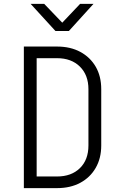

<svg xmlns="http://www.w3.org/2000/svg" viewBox="-20 -970 640 990"><path d="M103 0V-730H274Q343 -730 394 -702.5Q445 -675 473.5 -626Q502 -577 502 -510V-220Q502 -154 473.5 -104.5Q445 -55 394 -27.5Q343 0 274 0ZM169 -60H274Q348 -60 392 -103Q436 -146 436 -220V-510Q436 -583 392 -626.5Q348 -670 274 -670H169ZM266 -810 138 -950H208L301 -853L393 -950H462L335 -810Z"/></svg>

Font: JetBrains Mono NL ExtraLight
Style: Regular
Weight: 200
Designer: Philipp Nurullin, Konstantin Bulenkov
Foundry: JetBrains
Version: Version 2.304; ttfautohint (v1.8.4.7-5d5b)